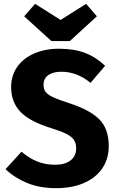

<svg xmlns="http://www.w3.org/2000/svg" viewBox="-20 -964 612 1001"><path d="M528 -621 452 -532Q381 -590 300 -590Q257 -590 232 -572.5Q207 -555 207 -522Q207 -499 218 -484.5Q229 -470 257 -457Q285 -444 341 -426Q447 -392 497 -342.5Q547 -293 547 -202Q547 -137 514 -87.5Q481 -38 419 -10.5Q357 17 272 17Q187 17 121.5 -10Q56 -37 9 -82L92 -173Q132 -139 174.5 -122Q217 -105 267 -105Q318 -105 347.5 -127.5Q377 -150 377 -190Q377 -216 366 -233.5Q355 -251 328 -265Q301 -279 250 -295Q135 -330 86.5 -381Q38 -432 38 -510Q38 -570 70 -615.5Q102 -661 159 -685.5Q216 -710 288 -710Q366 -710 423.5 -688Q481 -666 528 -621ZM485 -879 344 -750H248L106 -879L163 -944L296 -860L429 -944Z"/></svg>

Font: Statis Sans
Style: Bold
Weight: 700
Designer: bBox Type GmbH
Foundry: bBox Type GmbH
Version: Version 1.000